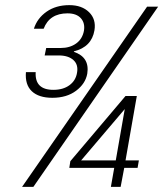

<svg xmlns="http://www.w3.org/2000/svg" viewBox="-20 -728 636 748"><path d="M66 0 553 -702H596L110 0ZM469 -103H521L516 -74H464L450 0H412L425 -74H250L254 -100L469 -354H513ZM296 -103H431L466 -303ZM112 -616Q125 -657 161.5 -682.5Q198 -708 250 -708Q299 -708 327 -680.5Q355 -653 348 -610Q337 -545 268 -528V-526Q330 -505 320 -441Q313 -402 276.5 -374.5Q240 -347 184 -347Q131 -347 104 -372.5Q77 -398 81 -447H119Q115 -378 188 -378Q226 -378 250.5 -396Q275 -414 280 -444Q286 -476 266 -494Q246 -512 209 -512H154L160 -541H216Q252 -541 276.5 -558.5Q301 -576 307 -608Q312 -638 295 -657Q278 -676 243 -676Q173 -676 150 -616Z"/></svg>

Font: Poppins ExtraLight
Style: Italic
Weight: 275
Italic angle: -10°
Designer: Ninad Kale (Devanagari), Jonny Pinhorn (Latin)
Foundry: Indian Type Foundry
Version: Version 3.200;PS 1.000;hotconv 16.6.54;makeotf.lib2.5.65590